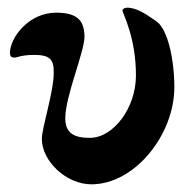

<svg xmlns="http://www.w3.org/2000/svg" viewBox="-20 -465 503 500"><path d="M218 15C331 15 434 -114 434 -238C434 -310 417 -388 388 -409C363 -426 338 -445 311 -445C306 -445 298 -442 299 -437C302 -424 334 -366 334 -268C334 -185 276 -106 214 -106C173 -106 150 -118 150 -157C150 -214 199 -328 200 -368C200 -412 181 -432 126 -432C54 -432 6 -366 6 -328C6 -317 10 -315 18 -315C25 -315 35 -322 69 -322C109 -322 120 -311 120 -277C120 -224 89 -134 89 -103C89 -46 152 15 218 15Z"/></svg>

Font: EB Garamond
Style: Bold
Weight: 700
Designer: Georg Duffner and Octavio Pardo
Foundry: Georg Duffner
Version: Version 1.000;PS 001.000;hotconv 1.0.88;makeotf.lib2.5.64775